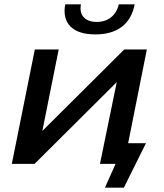

<svg xmlns="http://www.w3.org/2000/svg" viewBox="-20 -762 761 893"><path d="M35 0 142 -532H253L177 -153L558 -532H663L576 -96H659L556 111H468L517.5 0H445L523 -380L141 0ZM423.5 -602Q384 -602 355 -611.2Q326 -620.5 308 -638.5Q290 -656.5 283.5 -682.5Q277 -708.5 283.5 -742H356.5Q349.5 -703.5 369.5 -681.8Q389.5 -660 429.5 -660Q469.5 -660 496.5 -681.5Q523.5 -703 532.5 -742H606.5Q593 -672.5 546.2 -637.2Q499.5 -602 423.5 -602Z"/></svg>

Font: Argentum Sans
Style: Italic
Weight: 400
Italic angle: -11.3099°
Designer: Julieta Ulanovsky, Owen Earl, Rasmus Andersson, Cristiano Sobral
Foundry: The Argentum Sans Project Authors
Version: Version 3.131; ttfautohint (v1.8.4.7-5d5b-dirty)